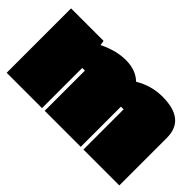

<svg xmlns="http://www.w3.org/2000/svg" viewBox="-76 -751 1010 1010"><g transform="rotate(45 429.0 -245.5)"><path d="M679 -491Q848 -491 848 -354V0H581V-299H561V0H293V-299H273V0H10V-479H252L256 -452Q334 -491 407 -491Q480 -491 525 -448Q596 -491 679 -491Z"/></g></svg>

Font: Passion One Black
Style: Regular
Weight: 900
Designer: Alejandro Lo Celso
Foundry: Fontstage
Version: Version 1.002